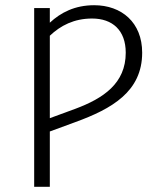

<svg xmlns="http://www.w3.org/2000/svg" viewBox="-20 -716 614 736"><path d="M341 -696C267 -696 213 -668 171 -629V-685H111V0H171V-212L269 -248C409 -299 525 -365 525 -514C525 -630 446 -696 341 -696ZM269 -299 171 -263V-579C212 -618 264 -645 333 -645C411 -645 462 -600 462 -514C462 -396 376 -339 269 -299Z"/></svg>

Font: FiraGO Light
Style: Regular
Weight: 300
Designer: bBox Type
Foundry: bBox Type GmbH
Version: Version 1.001;PS 001.001;hotconv 1.0.88;makeotf.lib2.5.64775